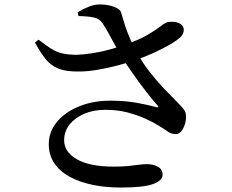

<svg xmlns="http://www.w3.org/2000/svg" viewBox="-20 -799 1040 862"><path d="M522 43Q455 43 396.5 31Q338 19 293.5 -5Q249 -29 224 -66Q199 -103 199 -151Q199 -207 235 -251Q271 -295 334 -321Q397 -347 475 -347Q543 -347 596.5 -337Q650 -327 681 -318Q698 -315 686 -327Q662 -354 635 -389Q608 -424 580.5 -463Q553 -502 528 -540Q513 -566 497.5 -594.5Q482 -623 467.5 -649.5Q453 -676 440 -695Q427 -715 401.5 -720.5Q376 -726 332 -727L329 -744Q353 -759 378.5 -769Q404 -779 428 -779Q464 -779 492 -768.5Q520 -758 524 -742Q534 -707 543.5 -678.5Q553 -650 565 -622.5Q577 -595 595 -563Q620 -517 652 -476Q684 -435 718 -399.5Q752 -364 783 -333Q800 -316 807.5 -304.5Q815 -293 815 -278Q816 -262 810.5 -243Q805 -224 794.5 -210.5Q784 -197 769 -197Q749 -197 733 -208.5Q717 -220 694 -234Q667 -251 631 -267Q595 -283 551 -294.5Q507 -306 453 -306Q399 -306 357.5 -288Q316 -270 292 -239.5Q268 -209 268 -169Q268 -117 325 -84Q382 -51 492 -51Q529 -51 555 -53.5Q581 -56 601 -59Q621 -62 640 -62Q668 -62 689 -50.5Q710 -39 710 -14Q710 11 668 27Q626 43 522 43ZM335 -478Q278 -477 243.5 -490.5Q209 -504 185.5 -533Q162 -562 137 -608L153 -621Q185 -596 209.5 -580.5Q234 -565 261 -559Q288 -553 325 -553Q355 -554 394.5 -560Q434 -566 474 -577Q514 -588 547 -600Q608 -622 643.5 -643Q679 -664 698 -679Q717 -694 730 -699Q747 -703 767 -700Q787 -697 798 -685Q807 -674 804.5 -659Q802 -644 790 -632Q774 -617 742 -598.5Q710 -580 669.5 -561.5Q629 -543 585 -528Q553 -517 509.5 -505.5Q466 -494 420 -486Q374 -478 335 -478Z"/></svg>

Font: Noto Serif KR SemiBold
Style: Regular
Weight: 600
Designer: Ryoko NISHIZUKA 西塚涼子 (kana & ideographs); Frank Grießhammer (Latin, Greek & Cyrillic); Wenlong ZHANG 张文龙 (bopomofo); San
Foundry: Adobe
Version: Version 2.003-H1;hotconv 1.1.1;makeotfexe 2.6.0